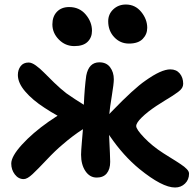

<svg xmlns="http://www.w3.org/2000/svg" viewBox="-20 -770 866 850"><path d="M550.8 -577.1Q512.2 -577.1 485.6 -605.5Q459 -633.8 459 -675.8Q459 -707.5 481.7 -728.8Q504.4 -750 537.1 -750Q578.6 -750 605.2 -717.3Q631.8 -684.6 631.8 -647Q631.8 -618.2 611.8 -597.7Q591.8 -577.1 550.8 -577.1ZM309.1 -565.9Q269 -565.9 240.5 -595Q211.9 -624 211.9 -662.1Q211.9 -696.8 231.9 -717.8Q252 -738.8 286.1 -738.8Q331.5 -738.8 359.4 -705.8Q387.2 -672.9 387.2 -633.8Q387.2 -604 367.9 -585Q348.6 -565.9 309.1 -565.9ZM85 22.9Q61.5 22.9 45.7 2.2Q29.8 -18.6 29.8 -45.9Q29.8 -77.6 76.9 -129.4Q124 -181.2 194.8 -231Q219.7 -248 234.9 -257.8Q207 -272.9 176.8 -293Q124 -327.1 91.6 -365Q59.1 -402.8 59.1 -438Q59.1 -460.9 71.3 -477.1Q83.5 -493.2 106.9 -493.2Q120.6 -493.2 138.9 -480Q157.2 -466.8 174.6 -449Q191.9 -431.2 220.2 -403.8Q248.5 -376.5 273.9 -356.9Q310.5 -331.1 351.1 -306.2Q354.5 -382.8 361.8 -435.1Q373 -494.1 419.9 -494.1Q451.2 -494.1 467.5 -472.2Q483.9 -450.2 483.9 -418.9Q483.9 -399.4 475.1 -346.2Q466.3 -293 463.9 -265.1Q465.3 -267.1 475.1 -276.9Q573.2 -378.4 624 -413.1Q693.8 -462.9 733.9 -462.9Q760.7 -462.9 775.9 -444.6Q791 -426.3 791 -398.9Q791 -389.2 785.9 -380.6Q780.8 -372.1 768.3 -362.8Q755.9 -353.5 743.9 -345.9Q731.9 -338.4 710 -325Q688 -311.5 671.9 -300.8Q632.3 -274.4 607.7 -250.2Q583 -226.1 583 -211.9Q583 -197.3 618.7 -160.2Q654.3 -123 703.1 -91.8Q715.3 -84 732.2 -73.5Q749 -63 758.1 -57.4Q767.1 -51.8 778.3 -44.2Q789.6 -36.6 795.4 -32Q801.3 -27.3 806.9 -21.5Q812.5 -15.6 814.7 -10.7Q816.9 -5.9 816.9 -1Q816.9 25.4 799.1 42.7Q781.2 60.1 754.9 60.1Q698.2 60.1 597.2 -22Q525.9 -80.6 466.8 -167Q464.8 -168.9 462.9 -172.9Q467.8 -72.8 467.8 -53.2Q467.8 -21 452.6 -2.4Q437.5 16.1 408.2 16.1Q377.4 16.1 358.2 -12.5Q338.9 -41 338.9 -85Q338.9 -100.6 342.5 -142.6Q346.2 -184.6 347.2 -198.2Q302.2 -169.4 256.8 -129.9Q225.1 -103.5 186.5 -62.5Q147.9 -21.5 124.3 0.7Q100.6 22.9 85 22.9Z"/></svg>

Font: Shantell Sans Irregular Bouncy
Style: Regular
Weight: 600
Designer: Stephen Nixon, Anya Danilova, Shantell Martin
Foundry: Arrow Type
Version: Version 1.006;[9816181b4]